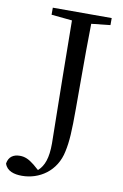

<svg xmlns="http://www.w3.org/2000/svg" viewBox="-147 -789 653 1021"><g transform="rotate(10 180.0 -278.5)"><path d="M371 -733H53V-695L165 -684C170 -192 174 -85 174 -21C174 57 158 102 125 131L96 106C66 82 44 73 18 73C-16 73 -42 88 -48 126C-36 165 4 176 46 176C139 176 230 118 252 7C264 -48 267 -105 267 -226V-394C267 -492 267 -589 269 -684L371 -695Z"/></g></svg>

Font: Source Han Serif JP Medium
Style: Regular
Weight: 500
Designer: Ryoko NISHIZUKA 西塚涼子 (kana & ideographs); Frank Grießhammer (Latin, Greek & Cyrillic); Wenlong ZHANG 张文龙 (bopomofo); San
Foundry: Adobe Systems Incorporated
Version: Version 1.001;PS 1.001;hotconv 16.6.54;makeotf.lib2.5.65590